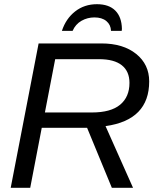

<svg xmlns="http://www.w3.org/2000/svg" viewBox="-20 -895 762 915"><path d="M513 0 395 -286H179L124 0H31L164 -688H463Q567 -688 629 -638Q691 -588 691 -507Q691 -323 483 -294L614 0ZM418 -359Q508 -359 552.5 -396Q597 -433 597 -500Q597 -555 560.5 -584Q524 -613 452 -613H243L194 -359ZM442 -875Q499 -875 529.5 -844.5Q560 -814 561 -757L560 -748H509Q508 -777 487 -794.5Q466 -812 430 -812Q397 -812 368.5 -796Q340 -780 326 -748H275Q294 -806 338 -840.5Q382 -875 442 -875Z"/></svg>

Font: Libra Sans Modern
Style: Italic
Weight: 400
Italic angle: -12°
Foundry: Stefan Peev, Context Ltd
Version: Version 1.000